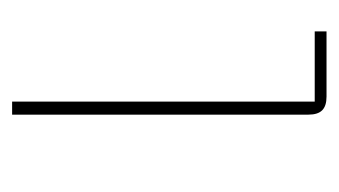

<svg xmlns="http://www.w3.org/2000/svg" viewBox="-138 -408 546 309"><g transform="rotate(-90 134.5 -253.0)"><path d="M239 -19V0H134Q119 0 112 -7Q105 -14 105 -29V-506H126V-19Z"/></g></svg>

Font: IBM Plex Sans Thin
Style: Regular
Weight: 250
Designer: Mike Abbink, Paul van der Laan, Pieter van Rosmalen
Foundry: Bold Monday
Version: Version 3.201